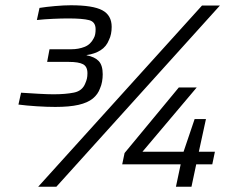

<svg xmlns="http://www.w3.org/2000/svg" viewBox="-20 -709 887 729"><path d="M190 -303Q159 -303 119.5 -305.5Q80 -308 50 -312L60 -357Q91 -355 126 -353Q161 -351 183 -351Q229 -351 261 -357.5Q293 -364 304 -393Q308 -402 310 -410.5Q312 -419 312 -431Q312 -456 295.5 -465Q279 -474 241 -474H159L168 -522H251Q278 -522 301 -531Q324 -540 336 -564Q340 -571 341.5 -579.5Q343 -588 343 -598Q343 -626 318.5 -632.5Q294 -639 239 -639Q214 -639 181 -637.5Q148 -636 120 -633L130 -679Q155 -683 189 -686Q223 -689 249 -689Q333 -689 368.5 -670Q404 -651 404 -607Q404 -593 401.5 -580.5Q399 -568 394 -558Q384 -532 361.5 -518Q339 -504 309 -500V-499Q340 -493 355 -477Q370 -461 370 -427Q370 -413 367.5 -399Q365 -385 360 -374Q352 -351 332.5 -335Q313 -319 278.5 -311Q244 -303 190 -303ZM125 0 747 -688H815L194 0ZM648 0 666 -85H444L453 -128L659 -377H727L521 -133H677L719 -257H762L735 -133H796L786 -85H725L707 0Z"/></svg>

Font: Saira SemiExpanded
Style: Italic
Weight: 400
Width: 6
Italic angle: -12°
Designer: Hector Gatti with collaboration of the Omnibus-Type team
Foundry: Omnibus-Type
Version: Version 1.101